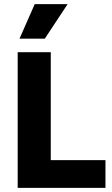

<svg xmlns="http://www.w3.org/2000/svg" viewBox="-20 -914 543 934"><path d="M66 0V-660H227V0ZM95 0V-135H493V0ZM198 -726H75L149 -894H309Z"/></svg>

Font: Bricolage Grotesque 24pt ExtraBold
Style: Regular
Weight: 800
Designer: Mathieu Triay
Foundry: Atelier Triay
Version: Version 1.001;gftools[0.9.33.dev8+g029e19f]